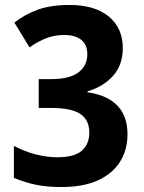

<svg xmlns="http://www.w3.org/2000/svg" viewBox="-20 -744 580 774"><path d="M475 -550Q475 -482 435.5 -438Q396 -394 333 -376V-372Q494 -348 494 -203Q494 -141 464.5 -93Q435 -45 376 -17.5Q317 10 227 10Q170 10 125.5 1Q81 -8 36 -27V-156Q79 -133 124.5 -121.5Q170 -110 210 -110Q280 -110 310 -136.5Q340 -163 340 -210Q340 -260 304 -284.5Q268 -309 183 -309H136V-425H184Q260 -425 296 -452Q332 -479 332 -525Q332 -564 307.5 -583.5Q283 -603 239 -603Q196 -603 160.5 -587.5Q125 -572 99 -553L38 -653Q80 -686 132.5 -705Q185 -724 260 -724Q362 -724 418.5 -677.5Q475 -631 475 -550Z"/></svg>

Font: Noto Sans Lao SemiCondensed
Style: Bold
Weight: 700
Width: 4
Designer: Monotype Design Team
Foundry: Monotype Imaging Inc.
Version: Version 2.003; ttfautohint (v1.8.4.7-5d5b)